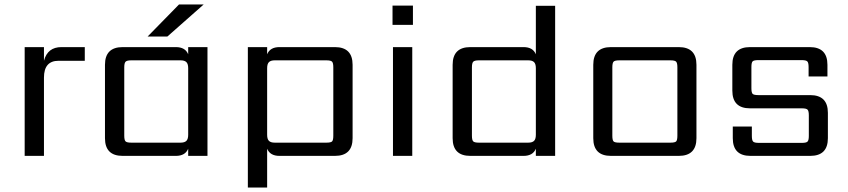

<svg xmlns="http://www.w3.org/2000/svg" viewBox="-20 -695 3781 856"><path d="M254 -485H358V-424H241Q176 -424 176 -349V0H90V-485H176V-424Q192 -485 254 -485Z M888 -675 726 -532H638L778 -675ZM565 -59H785Q803 -59 811 -67Q819 -75 819 -94V-391Q819 -410 811 -418Q803 -426 785 -426H565Q546 -426 540 -420Q534 -414 534 -395V-90Q534 -70 540 -64.5Q546 -59 565 -59ZM819 -485H905V0H819V-32Q806 0 764 0H527Q448 0 448 -79V-406Q448 -485 527 -485H764Q806 -485 819 -453Z M1466 -90V-395Q1466 -414 1460.5 -420Q1455 -426 1435 -426H1205Q1187 -426 1179 -418Q1171 -410 1171 -391V-94Q1171 -75 1179 -67Q1187 -59 1205 -59H1435Q1455 -59 1460.5 -64.5Q1466 -70 1466 -90ZM1226 -485H1473Q1552 -485 1552 -406V-79Q1552 0 1473 0H1226Q1184 0 1171 -32V141H1085V-485H1171V-453Q1184 -485 1226 -485Z M1818 0H1732V-485H1818ZM1730 -584V-670H1821V-584Z M2115 -59H2335Q2353 -59 2361 -67Q2369 -75 2369 -94V-391Q2369 -410 2361 -418Q2353 -426 2335 -426H2115Q2096 -426 2090 -420Q2084 -414 2084 -395V-90Q2084 -70 2090 -64.5Q2096 -59 2115 -59ZM2369 -669H2455V0H2369V-32Q2356 0 2314 0H2077Q1998 0 1998 -79V-406Q1998 -485 2077 -485H2314Q2356 -485 2369 -453Z M3000 -90V-395Q3000 -414 2994.5 -420Q2989 -426 2969 -426H2741Q2721 -426 2715.5 -420Q2710 -414 2710 -395V-90Q2710 -70 2715.5 -64.5Q2721 -59 2741 -59H2969Q2989 -59 2994.5 -64.5Q3000 -70 3000 -90ZM2704 -485H3006Q3085 -485 3085 -406V-79Q3085 0 3006 0H2704Q2625 0 2625 -79V-406Q2625 -485 2704 -485Z M3586 -89V-181Q3586 -200 3580.5 -206Q3575 -212 3555 -212H3324Q3245 -212 3245 -291V-406Q3245 -485 3324 -485H3590Q3669 -485 3669 -406V-354H3585V-396Q3585 -416 3579 -421.5Q3573 -427 3554 -427H3361Q3341 -427 3335.5 -421.5Q3330 -416 3330 -396V-302Q3330 -282 3335.5 -276.5Q3341 -271 3361 -271H3592Q3671 -271 3671 -192V-79Q3671 0 3592 0H3326Q3247 0 3247 -79V-131H3332V-89Q3332 -70 3337.5 -64Q3343 -58 3363 -58H3555Q3575 -58 3580.5 -64Q3586 -70 3586 -89Z"/></svg>

Font: Sarpanch
Style: Regular
Weight: 400
Designer: Manushi Parikh (Devanagari and Latin), Jyotish Sonowal (Devanagari)
Foundry: Indian Type Foundry
Version: Version 2.004;PS 1.0;hotconv 1.0.78;makeotf.lib2.5.61930; tt